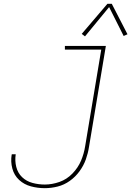

<svg xmlns="http://www.w3.org/2000/svg" viewBox="-20 -975 686 1003"><path d="M214 8Q247 8 281 -0.5Q315 -9 344.5 -30Q374 -51 395.5 -80.5Q417 -110 428.5 -142.5Q440 -175 445 -208L533 -735H319V-716H509L425 -212Q419 -173 403.5 -136Q388 -99 358.5 -68.5Q329 -38 290.5 -24.5Q252 -11 214 -11Q181 -11 149.5 -19.5Q118 -28 95.5 -49.5Q73 -71 65 -103Q57 -135 62 -168V-169H42L41 -167Q35 -130 44.5 -94.5Q54 -59 80 -35Q106 -11 141.5 -1.5Q177 8 214 8ZM424 -785 550 -938 626 -787 646 -796 564 -955H541L407 -798Z"/></svg>

Font: Iosevka Sparkle Thin
Style: Italic
Weight: 100
Italic angle: -9°
Designer: Belleve Invis
Foundry: Belleve Invis
Version: Version 4.5.0; ttfautohint (v1.8.3)